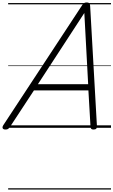

<svg xmlns="http://www.w3.org/2000/svg" viewBox="-66 -1035 919 1555"><path d="M-22 14Q-38 14 -43.5 5Q-49 -4 -40 -20L600 -994Q608 -1006 615.5 -1010.5Q623 -1015 637 -1015Q650 -1015 656.5 -1009.5Q663 -1004 664 -988L719 -14Q720 0 713.5 7Q707 14 692 14Q678 14 673 8.5Q668 3 667 -10L650 -303H209L16 -9Q6 5 -1 9.5Q-8 14 -22 14ZM241 -353H648L617 -930ZM0 490H833V500H0ZM0 -20H833V0H0ZM0 -505H833V-500H0ZM0 -1010H833V-1000H0Z"/></svg>

Font: Playwrite AU VIC Guides
Style: Regular
Weight: 400
Designer: Veronika Burian, José Scaglione
Foundry: TypeTogether
Version: Version 1.003